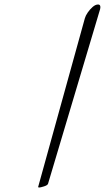

<svg xmlns="http://www.w3.org/2000/svg" viewBox="-20 -775 467 855"><path d="M155 60Q149 60 150 57L358 -694Q361 -705 370.5 -719Q380 -733 392.5 -744Q405 -755 417 -755Q427 -755 427 -743Q427 -738 426 -735L194 43Q192 50 176 55Q160 60 155 60Z"/></svg>

Font: My Soul
Style: Regular
Weight: 400
Designer: Robert E. Leuschke
Foundry: Robert E. Leuschke
Version: Version 1.010; ttfautohint (v1.8.4.7-5d5b)